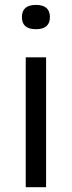

<svg xmlns="http://www.w3.org/2000/svg" viewBox="-20 -782 300 802"><path d="M87.5 0V-542.5H172.5V0ZM130 -660Q71.5 -660 71.5 -710.5Q71.5 -761.5 130 -761.5Q188.5 -761.5 188.5 -710.5Q188.5 -660 130 -660Z"/></svg>

Font: Encode Sans Expanded Expanded
Style: Regular
Weight: 400
Width: 7
Designer: Multiple Designers
Foundry: Impallari Type
Version: Version 3.000; ttfautohint (v1.8.3) -l 8 -r 50 -G 200 -x 14 